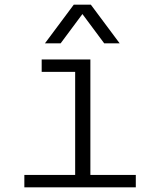

<svg xmlns="http://www.w3.org/2000/svg" viewBox="-20 -800 690 820"><path d="M301 0V-546H366V0ZM84 0V-53H560V0ZM158 -493V-546H333V-493ZM172 -615 295 -780H368L491 -615H425L332 -740L239 -615Z"/></svg>

Font: Azeret Mono ExtraLight
Style: Regular
Weight: 250
Designer: Martin Vácha
Foundry: Displaay
Version: Version 1.002